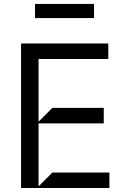

<svg xmlns="http://www.w3.org/2000/svg" viewBox="-20 -946 634 966"><path d="M530.5 0H85.9V-727.3H524.9V-649.1H174V-333.8L243.6 -403.4H502.1V-325.3H174V-8.5L243.6 -78.1H530.5ZM156.2 -926.1H453.1V-855.1H156.2Z"/></svg>

Font: Riot Sans
Style: Regular
Weight: 400
Designer: Rasmus Andersson
Foundry: rsms
Version: Version 4.001